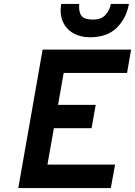

<svg xmlns="http://www.w3.org/2000/svg" viewBox="-20 -951 683 971"><path d="M72.5 0 195.5 -700H643L622.5 -582H302L273.5 -420.5H464L443 -302.5H252.5L220 -118.5H562L540.5 0ZM435.5 -762.5Q387 -762.5 350.8 -783Q314.5 -803.5 297.8 -841.5Q281 -879.5 289.5 -931H380.5Q377.5 -890 392 -871Q406.5 -852 450 -852Q492.5 -852 513.8 -876Q535 -900 540.5 -931H632Q619 -858 570 -810.2Q521 -762.5 435.5 -762.5Z"/></svg>

Font: Overpass
Style: Bold Italic
Weight: 700
Italic angle: -10°
Designer: Delve Withrington, Dave Bailey, Thomas Jockin
Foundry: Delve Fonts LLC
Version: Version 4.000; ttfautohint (v1.8.3)